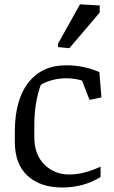

<svg xmlns="http://www.w3.org/2000/svg" viewBox="-20 -835 515 866"><path d="M46.9 -194.8V-240.2Q46.9 -384.8 108.4 -462.9Q169.9 -541 279.3 -540.5Q357.4 -540.5 428.2 -509.8L437.5 -395.5L383.8 -384.3L350.1 -471.7Q315.4 -481.9 281.2 -481.9Q214.8 -481.9 164.1 -452.6Q134.8 -372.6 134.8 -269.5V-216.3Q134.8 -137.7 180.2 -92.8Q225.6 -47.9 292 -47.9Q358.4 -47.9 433.6 -83.5V-36.6Q357.4 10.7 260.3 10.7Q162.1 10.7 104.5 -42Q46.9 -94.7 46.9 -194.8ZM241.7 -638.2 340.8 -815.4 429.7 -810.5V-778.3L293 -617.7L241.7 -622.6Z"/></svg>

Font: NoticiaText-Regular
Style: Regular
Weight: 400
Designer: JM Sole
Foundry: JM Sole
Version: Version 1.003